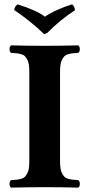

<svg xmlns="http://www.w3.org/2000/svg" viewBox="-20 -854 407 876"><path d="M113.8 -522.9Q113.8 -543.5 111.8 -558.1Q109.9 -572.8 104.2 -582.5Q98.6 -592.3 93.3 -597.9Q87.9 -603.5 76.7 -606.7Q65.4 -609.9 56.4 -610.8Q47.4 -611.8 30.8 -612.8Q23.4 -617.2 23.4 -629.9Q23.4 -642.6 30.8 -647Q110.8 -645 185.1 -645Q256.8 -645 336.9 -647Q344.2 -642.6 344.2 -629.9Q344.2 -617.2 336.9 -612.8Q320.3 -611.8 311.3 -610.8Q302.2 -609.9 291 -606.7Q279.8 -603.5 274.4 -597.9Q269 -592.3 263.4 -582.5Q257.8 -572.8 255.9 -558.1Q253.9 -543.5 253.9 -522.9V-122.1Q253.9 -101.6 255.9 -86.9Q257.8 -72.3 263.4 -62.5Q269 -52.7 274.4 -47.1Q279.8 -41.5 291 -38.3Q302.2 -35.2 311.3 -34.2Q320.3 -33.2 336.9 -32.2Q344.2 -27.8 344.2 -15.1Q344.2 -2.4 336.9 2Q256.8 0 185.1 0Q110.8 0 30.8 2Q23.4 -2.4 23.4 -15.1Q23.4 -27.8 30.8 -32.2Q47.4 -33.2 56.4 -34.2Q65.4 -35.2 76.7 -38.3Q87.9 -41.5 93.3 -47.1Q98.6 -52.7 104.2 -62.5Q109.9 -72.3 111.8 -86.9Q113.8 -101.6 113.8 -122.1ZM44.9 -808.1Q44.9 -815.4 49.8 -823.2Q54.7 -831.1 61 -834Q147.9 -806.6 185.1 -777.8Q206.1 -793 241.5 -808.8Q276.9 -824.7 308.1 -834Q314.5 -831.1 318.1 -823Q321.8 -814.9 321.8 -807.1Q258.3 -766.6 194.8 -703.1L181.2 -698.2Q153.8 -725.6 114.7 -756.8Q75.7 -788.1 44.9 -808.1Z"/></svg>

Font: Linux Libertine G
Style: Bold
Weight: 700
Designer: Philipp H. Poll
Foundry: Philipp H. Poll
Version: Version 5.0.3